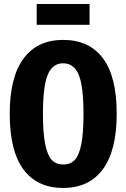

<svg xmlns="http://www.w3.org/2000/svg" viewBox="-20 -906 621 943"><path d="M419.9 -784.2H160.2V-886.2H419.9ZM290 -710Q418 -710 485.6 -619.9Q553.2 -529.8 553.2 -347.2Q553.2 -167 485.4 -75Q417.5 17.1 290 17.1Q162.6 17.1 95.2 -73.7Q27.8 -164.6 27.8 -347.2Q27.8 -526.9 95.5 -618.4Q163.1 -710 290 -710ZM290 -595.2Q237.8 -595.2 214.4 -538.8Q190.9 -482.4 190.9 -347.2Q190.9 -253.4 201.9 -198.5Q212.9 -143.6 233.9 -120.8Q254.9 -98.1 290 -98.1Q326.2 -98.1 347.4 -120.8Q368.7 -143.6 379.4 -198.2Q390.1 -252.9 390.1 -347.2Q390.1 -482.4 366.5 -538.8Q342.8 -595.2 290 -595.2Z"/></svg>

Font: Fira Sans Compressed
Style: Bold
Weight: 700
Width: 1
Designer: Carrois Corporate & Edenspiekermann AG
Foundry: Carrois Corporate GbR & Edenspiekermann AG
Version: Version 4.203;PS 004.203;hotconv 1.0.88;makeotf.lib2.5.64775